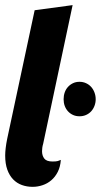

<svg xmlns="http://www.w3.org/2000/svg" viewBox="-30 -722 400 748"><path d="M217.8 -335.4Q217.8 -349.6 222.2 -362.1Q226.6 -374.5 234.9 -383.5Q243.2 -392.6 254.4 -397.9Q265.6 -403.3 279.8 -403.3Q293.5 -403.3 305.2 -397.9Q316.9 -392.6 325.2 -383.3Q333.5 -374 338.1 -361.6Q342.8 -349.1 342.8 -335.4Q342.8 -321.8 338.1 -309.6Q333.5 -297.4 325.2 -288.3Q316.9 -279.3 305.4 -274.2Q293.9 -269 279.8 -269Q265.6 -269 254.4 -274.2Q243.2 -279.3 234.9 -288.3Q226.6 -297.4 222.2 -309.3Q217.8 -321.3 217.8 -335.4ZM105 -682.1 252.9 -702.1 138.2 -162.1Q135.7 -153.8 134.8 -146.7Q133.8 -139.6 133.8 -132.8Q133.8 -115.7 142.6 -104.2Q151.4 -92.8 174.8 -92.8Q189 -92.8 195.3 -94.7Q201.7 -96.7 207 -99.1Q205.1 -72.3 195.1 -52.5Q185.1 -32.7 169.9 -19.8Q154.8 -6.8 135.7 -0.5Q116.7 5.9 97.2 5.9Q74.7 5.9 55.2 -1.2Q35.6 -8.3 21.2 -23.2Q6.8 -38.1 -1.5 -61Q-9.8 -84 -9.8 -116.2Q-9.8 -129.4 -7.8 -145.8Q-5.9 -162.1 -2 -181.2Z"/></svg>

Font: Lobster
Style: Regular
Weight: 400
Designer: Pablo Impallari
Foundry: Pablo Impallari
Version: Version 1.007; ttfautohint (v1.1) -l 8 -r 50 -G 50 -x 14 -D 